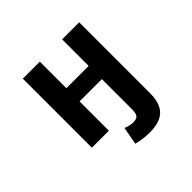

<svg xmlns="http://www.w3.org/2000/svg" viewBox="-222 -973 1444 1444"><g transform="rotate(-45 500.0 -251.0)"><path d="M383.8 -732.4V-450.2H621.1V-732.4H802.7V17.6Q802.7 128.9 752 179.2Q701.2 229.5 591.8 229.5Q525.4 229.5 455.1 211.9L481.4 70.3Q522.5 87.9 558.6 87.9Q593.8 87.9 607.4 71.3Q621.1 54.7 621.1 7.8V-309.6H383.8V2H203.1V-732.4Z"/></g></svg>

Font: GenEi Gothic M Heavy
Style: Regular
Weight: 800
Designer: o_tamon (Modified); [Source Han Sans]
Ryoko NISHIZUKA  (kana & ideographs); Paul D. Hunt (Latin, Greek & Cyrillic); Wenl
Version: Version 1.1a;Original Version 1.004